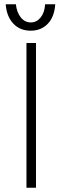

<svg xmlns="http://www.w3.org/2000/svg" viewBox="-20 -888 295 907"><path d="M105 -685H150V-1H105ZM7 -868H55Q59 -830 78 -806Q97 -782 126 -782Q153 -782 172 -805.5Q191 -829 193 -868H241Q237 -808 205.5 -775.5Q174 -743 125 -743Q74 -743 42.5 -777Q11 -811 7 -868Z"/></svg>

Font: Bellota Text Light
Style: Regular
Weight: 300
Designer: Kemie Guaida
Foundry: Kemie Guaida
Version: Version 4.001